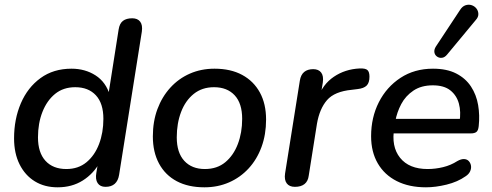

<svg xmlns="http://www.w3.org/2000/svg" viewBox="-20 -790 2099 819"><path d="M226 9Q170 9 128.5 -16.5Q87 -42 63.5 -89Q40 -136 40 -200Q40 -282 69 -349.5Q98 -417 153 -457Q208 -497 285 -497Q343 -497 387.5 -468.5Q432 -440 449 -383L442 -384L486 -664Q490 -690 504.5 -701Q519 -712 544 -712Q567 -712 578 -697.5Q589 -683 585 -655L488 -44Q484 -19 469.5 -6Q455 7 430 7Q407 7 396.5 -9Q386 -25 391 -53L402 -119L406 -98Q379 -49 333 -20Q287 9 226 9ZM263 -69Q314 -69 349 -98Q384 -127 402.5 -175.5Q421 -224 421 -283Q421 -349 389 -383.5Q357 -418 301 -418Q250 -418 215 -389.5Q180 -361 161 -312.5Q142 -264 142 -204Q142 -139 174 -104Q206 -69 263 -69Z M852 9Q783 9 734 -17Q685 -43 658.5 -92Q632 -141 632 -208Q632 -272 651.5 -324.5Q671 -377 706.5 -416Q742 -455 790 -476Q838 -497 895 -497Q964 -497 1013 -470.5Q1062 -444 1088.5 -395.5Q1115 -347 1115 -280Q1115 -216 1095.5 -163Q1076 -110 1040.5 -71.5Q1005 -33 957 -12Q909 9 852 9ZM854 -69Q906 -69 941 -98Q976 -127 994.5 -175.5Q1013 -224 1013 -283Q1013 -349 981 -383.5Q949 -418 893 -418Q842 -418 806.5 -389.5Q771 -361 752.5 -312.5Q734 -264 734 -204Q734 -139 766 -104Q798 -69 854 -69Z M1238 7Q1214 7 1203 -8Q1192 -23 1196 -50L1259 -446Q1263 -471 1277.5 -483Q1292 -495 1316 -495Q1339 -495 1350 -480.5Q1361 -466 1357 -438L1346 -371H1336Q1356 -430 1404 -462.5Q1452 -495 1514 -498Q1539 -499 1547.5 -491Q1556 -483 1556 -463Q1556 -437 1544 -425Q1532 -413 1505 -410L1481 -407Q1407 -400 1375 -363Q1343 -326 1332 -262L1297 -41Q1294 -17 1279 -5Q1264 7 1238 7Z M1797 9Q1725 9 1672.5 -17.5Q1620 -44 1591.5 -93Q1563 -142 1563 -209Q1563 -289 1596 -354Q1629 -419 1688.5 -458Q1748 -497 1827 -497Q1886 -497 1926 -476.5Q1966 -456 1989 -421Q2012 -386 2019.5 -342Q2027 -298 2022 -252Q2020 -233 2012 -227Q2004 -221 1989 -221H1643L1651 -283H1958L1940 -269Q1947 -313 1937.5 -348Q1928 -383 1901 -404.5Q1874 -426 1826 -426Q1777 -426 1743.5 -403.5Q1710 -381 1691.5 -346Q1673 -311 1666 -272L1662 -245Q1648 -165 1686.5 -117Q1725 -69 1804 -69Q1837 -69 1870 -77Q1903 -85 1931 -103Q1947 -112 1959.5 -111.5Q1972 -111 1979.5 -103Q1987 -95 1989 -83.5Q1991 -72 1985.5 -59.5Q1980 -47 1966 -38Q1932 -14 1885 -2.5Q1838 9 1797 9ZM1887 -557Q1877 -545 1865.5 -543.5Q1854 -542 1844.5 -548.5Q1835 -555 1833 -566.5Q1831 -578 1839 -591L1942 -747Q1952 -763 1965.5 -767.5Q1979 -772 1991.5 -768Q2004 -764 2012 -754Q2020 -744 2020.5 -730.5Q2021 -717 2009 -704Z"/></svg>

Font: Nunito ExtraLight SemiBold
Style: Italic
Weight: 600
Italic angle: -9°
Version: Version 3.602